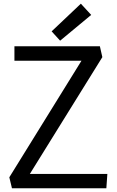

<svg xmlns="http://www.w3.org/2000/svg" viewBox="-20 -1006 624 1026"><path d="M29.8 -58.6 415.5 -681.6H57.1V-758.8H513.7L526.9 -700.7L139.6 -76.7H553.7L548.3 0H43.9ZM301.3 -788.6 255.9 -838.4 412.1 -986.3 467.3 -926.3Z"/></svg>

Font: Duru Sans
Style: Regular
Weight: 400
Designer: Onur Yazõcõgil
Foundry: Onur Yazõcõgil
Version: Version 1.002